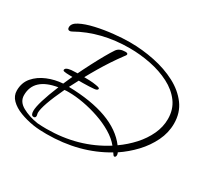

<svg xmlns="http://www.w3.org/2000/svg" viewBox="-131 -748 1047 988"><g transform="rotate(30 393.0 -254.0)"><path d="M244 58Q225 58 205 57Q185 56 165 53Q121 46 83.5 31.5Q46 17 23 -6Q0 -29 0 -60Q0 -107 27.5 -139Q55 -171 98.5 -189Q142 -207 189 -210Q203 -243 222 -283Q241 -323 262 -363.5Q283 -404 302 -437.5Q321 -471 334 -490Q349 -512 385 -512Q399 -512 399 -504Q399 -499 388 -486Q345 -428 304 -359Q263 -290 223 -210Q493 -204 590 -75Q634 -106 669.5 -145Q705 -184 726 -229Q747 -274 747 -321Q747 -378 716.5 -419.5Q686 -461 634.5 -487.5Q583 -514 520.5 -526.5Q458 -539 395 -539Q226 -539 95 -465Q88 -461 82 -461Q69 -461 69 -476Q69 -499 100 -515Q132 -532 182.5 -543.5Q233 -555 286.5 -560.5Q340 -566 380 -566Q455 -566 527.5 -551Q600 -536 658 -505.5Q716 -475 751 -428Q786 -381 786 -316Q786 -262 761.5 -211.5Q737 -161 697 -118.5Q657 -76 609 -44Q613 -36 613 -30Q613 -16 603 -16Q599 -16 589 -32Q439 58 244 58ZM230 35Q419 35 568 -60Q544 -90 504.5 -113.5Q465 -137 418 -153Q371 -169 324 -177.5Q277 -186 237 -186Q230 -186 224 -186Q218 -186 211 -185Q151 -58 151 -14Q151 -10 152.5 -6Q154 -2 154 2Q154 15 142 15Q126 15 126 -12Q126 -57 177 -181Q44 -159 44 -58Q44 -19 84 3Q124 25 177 33Q191 34 204 34.5Q217 35 230 35ZM275 -263H237Q215 -263 193.5 -263.5Q172 -264 164 -266Q156 -267 156 -273Q156 -277 161 -282Q166 -286 174 -288Q182 -290 190 -291Q203 -292 219 -292.5Q235 -293 251 -293Q274 -293 297.5 -292Q321 -291 337 -288Q351 -286 356 -283.5Q361 -281 361 -278Q361 -274 356.5 -270.5Q352 -267 341 -266Q332 -265 312 -264Q292 -263 275 -263Z"/></g></svg>

Font: Corinthia
Style: Regular
Weight: 400
Designer: Robert E. Leuschke
Foundry: Robert E. Leuschke
Version: Version 1.013; ttfautohint (v1.8.3)